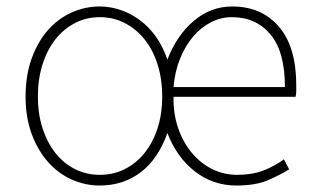

<svg xmlns="http://www.w3.org/2000/svg" viewBox="-20 -560 977 593"><path d="M288 13Q360 13 414 -27.5Q468 -68 497 -149Q526 -74 582 -30.5Q638 13 710 13Q769 13 806.5 -3Q844 -19 873 -37L857 -68Q827 -46 792.5 -33Q758 -20 713 -20Q671 -20 635 -38Q599 -56 572 -88.5Q545 -121 530 -165Q515 -209 516 -261H893Q895 -271 895 -280V-297Q895 -415 841.5 -477.5Q788 -540 697 -540Q631 -540 578.5 -495.5Q526 -451 497 -376Q483 -417 461 -447.5Q439 -478 411 -498.5Q383 -519 351.5 -529.5Q320 -540 288 -540Q243 -540 201.5 -521.5Q160 -503 128.5 -467.5Q97 -432 78 -380Q59 -328 59 -262Q59 -197 78 -146Q97 -95 128.5 -59.5Q160 -24 201.5 -5.5Q243 13 288 13ZM288 -20Q247 -20 212 -37.5Q177 -55 151.5 -87Q126 -119 111.5 -163.5Q97 -208 97 -262Q97 -316 111.5 -361.5Q126 -407 151.5 -439Q177 -471 212 -489Q247 -507 288 -507Q330 -507 365 -489Q400 -471 426 -439Q452 -407 466.5 -361.5Q481 -316 481 -262Q481 -208 466.5 -163.5Q452 -119 426 -87Q400 -55 365 -37.5Q330 -20 288 -20ZM860 -291H516Q520 -339 536 -378.5Q552 -418 576 -446.5Q600 -475 631 -491Q662 -507 696 -507Q771 -507 815.5 -453.5Q860 -400 860 -291Z"/></svg>

Font: Spoqa Han Sans Neo Thin
Style: Regular
Weight: 100
Designer: [Spoqa Han Sans Neo] Dong-huui Kim  Younghwa Kang  Yujin Lee  [Noto Sans] Ryoko NISHIZUKA  (kana & ideographs); Paul D. 
Foundry: Spoqa (http://www.spoqa-han-sans.com)
Version: Version 1.100;hotconv 1.0.109;makeotfexe 2.5.65596